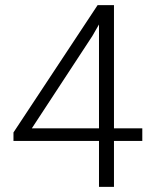

<svg xmlns="http://www.w3.org/2000/svg" viewBox="-20 -731 594 751"><path d="M425.8 -229H536.6V-179.7H425.8V0H367.2V-179.7H32.7V-212.9L361.8 -710.9H425.8ZM104.5 -229H367.2V-635.3L341.3 -590.3Z"/></svg>

Font: RobotoDraft Light
Style: Regular
Weight: 300
Version: Version 2.001151; 2014